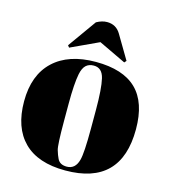

<svg xmlns="http://www.w3.org/2000/svg" viewBox="-103 -751 749 844"><g transform="rotate(15 271.5 -329.0)"><path d="M141 -525 233 -654Q258 -668 281 -668Q322 -668 343 -633L407 -525L399 -516L275 -575L148 -516ZM333 -197V-282Q333 -379 322.5 -423.5Q312 -468 274 -468Q252 -468 238.5 -455.5Q225 -443 219 -414Q210 -369 210 -277V-199Q210 -90 216.5 -68Q223 -46 230 -32Q241 -8 273 -8Q312 -8 324 -53Q333 -85 333 -197ZM525 -245Q525 10 271 10Q146 10 82 -54Q18 -118 18 -237.5Q18 -357 86.5 -421.5Q155 -486 279 -486Q403 -486 464 -426.5Q525 -367 525 -245Z"/></g></svg>

Font: SVN-Abril Fatface
Style: Regular
Weight: 400
Designer: Veronika Burian, Jos? Scaglione
Foundry: TypeTogether
Version: Version 1.001